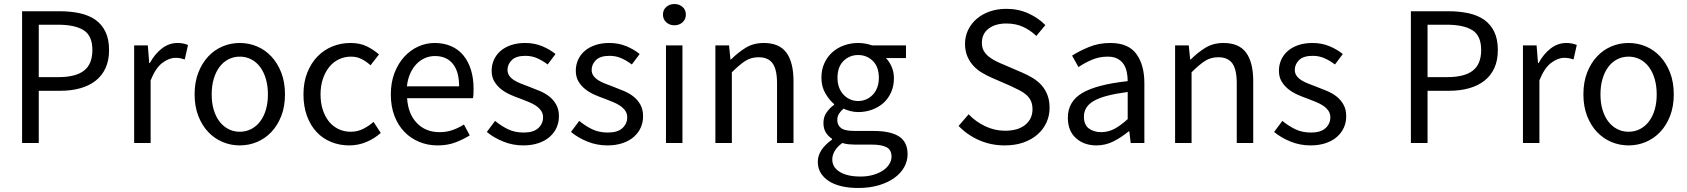

<svg xmlns="http://www.w3.org/2000/svg" viewBox="-20 -712 8400 956"><path d="M90 0V-656H277Q332 -656 377.5 -646Q423 -636 455 -613.5Q487 -591 505 -554Q523 -517 523 -463Q523 -411 505.5 -373Q488 -335 456 -310Q424 -285 379.5 -272.5Q335 -260 281 -260H173V0ZM173 -328H271Q357 -328 398.5 -360.5Q440 -393 440 -463Q440 -534 396.5 -561.5Q353 -589 267 -589H173Z M648 0V-486H716L723 -398H726Q751 -444 786.5 -471Q822 -498 864 -498Q893 -498 916 -488L900 -416Q888 -420 878 -422Q868 -424 853 -424Q822 -424 788.5 -399Q755 -374 730 -312V0Z M1174 12Q1129 12 1088.5 -5Q1048 -22 1017 -54.5Q986 -87 967.5 -134.5Q949 -182 949 -242Q949 -303 967.5 -350.5Q986 -398 1017 -431Q1048 -464 1088.5 -481Q1129 -498 1174 -498Q1219 -498 1259.5 -481Q1300 -464 1331 -431Q1362 -398 1380.5 -350.5Q1399 -303 1399 -242Q1399 -182 1380.5 -134.5Q1362 -87 1331 -54.5Q1300 -22 1259.5 -5Q1219 12 1174 12ZM1174 -56Q1205 -56 1231 -69.5Q1257 -83 1275.5 -107.5Q1294 -132 1304 -166Q1314 -200 1314 -242Q1314 -284 1304 -318.5Q1294 -353 1275.5 -378Q1257 -403 1231 -416.5Q1205 -430 1174 -430Q1143 -430 1117 -416.5Q1091 -403 1072.5 -378Q1054 -353 1044 -318.5Q1034 -284 1034 -242Q1034 -200 1044 -166Q1054 -132 1072.5 -107.5Q1091 -83 1117 -69.5Q1143 -56 1174 -56Z M1719 12Q1671 12 1629 -5Q1587 -22 1556.5 -54.5Q1526 -87 1508.5 -134.5Q1491 -182 1491 -242Q1491 -303 1510 -350.5Q1529 -398 1561 -431Q1593 -464 1635.5 -481Q1678 -498 1725 -498Q1773 -498 1807 -481Q1841 -464 1867 -441L1825 -387Q1804 -406 1780.5 -418Q1757 -430 1728 -430Q1695 -430 1667 -416.5Q1639 -403 1619 -378Q1599 -353 1587.5 -318.5Q1576 -284 1576 -242Q1576 -200 1587 -166Q1598 -132 1617.5 -107.5Q1637 -83 1665 -69.5Q1693 -56 1726 -56Q1760 -56 1788.5 -70.5Q1817 -85 1840 -105L1876 -50Q1843 -21 1803 -4.5Q1763 12 1719 12Z M2159 12Q2110 12 2067.5 -5.5Q2025 -23 1993.5 -55.5Q1962 -88 1944 -135Q1926 -182 1926 -242Q1926 -302 1944.5 -349.5Q1963 -397 1993.5 -430Q2024 -463 2063 -480.5Q2102 -498 2144 -498Q2190 -498 2226.5 -482Q2263 -466 2287.5 -436Q2312 -406 2325 -364Q2338 -322 2338 -270Q2338 -257 2337.5 -244.5Q2337 -232 2335 -223H2007Q2012 -145 2055.5 -99.5Q2099 -54 2169 -54Q2204 -54 2233.5 -64.5Q2263 -75 2290 -92L2319 -38Q2287 -18 2248 -3Q2209 12 2159 12ZM2006 -282H2266Q2266 -356 2234.5 -394.5Q2203 -433 2146 -433Q2120 -433 2096.5 -423Q2073 -413 2054 -393.5Q2035 -374 2022.5 -346Q2010 -318 2006 -282Z M2585 12Q2533 12 2486 -7Q2439 -26 2404 -55L2445 -110Q2477 -84 2510.5 -68Q2544 -52 2588 -52Q2636 -52 2660 -74Q2684 -96 2684 -128Q2684 -147 2674 -161Q2664 -175 2648.5 -185.5Q2633 -196 2613 -204Q2593 -212 2573 -220Q2547 -229 2521 -240.5Q2495 -252 2474.5 -268.5Q2454 -285 2441 -307Q2428 -329 2428 -360Q2428 -389 2439.5 -414.5Q2451 -440 2472.5 -458.5Q2494 -477 2525 -487.5Q2556 -498 2595 -498Q2641 -498 2679.5 -482Q2718 -466 2746 -443L2707 -391Q2682 -410 2655 -422Q2628 -434 2596 -434Q2550 -434 2528.5 -413Q2507 -392 2507 -364Q2507 -347 2516 -334.5Q2525 -322 2540 -312.5Q2555 -303 2574.5 -295.5Q2594 -288 2615 -280Q2641 -270 2667.5 -259Q2694 -248 2715 -231.5Q2736 -215 2749.5 -191Q2763 -167 2763 -133Q2763 -103 2751.5 -77Q2740 -51 2717.5 -31Q2695 -11 2661.5 0.5Q2628 12 2585 12Z M3004 12Q2952 12 2905 -7Q2858 -26 2823 -55L2864 -110Q2896 -84 2929.5 -68Q2963 -52 3007 -52Q3055 -52 3079 -74Q3103 -96 3103 -128Q3103 -147 3093 -161Q3083 -175 3067.5 -185.5Q3052 -196 3032 -204Q3012 -212 2992 -220Q2966 -229 2940 -240.5Q2914 -252 2893.5 -268.5Q2873 -285 2860 -307Q2847 -329 2847 -360Q2847 -389 2858.5 -414.5Q2870 -440 2891.5 -458.5Q2913 -477 2944 -487.5Q2975 -498 3014 -498Q3060 -498 3098.5 -482Q3137 -466 3165 -443L3126 -391Q3101 -410 3074 -422Q3047 -434 3015 -434Q2969 -434 2947.5 -413Q2926 -392 2926 -364Q2926 -347 2935 -334.5Q2944 -322 2959 -312.5Q2974 -303 2993.5 -295.5Q3013 -288 3034 -280Q3060 -270 3086.5 -259Q3113 -248 3134 -231.5Q3155 -215 3168.5 -191Q3182 -167 3182 -133Q3182 -103 3170.5 -77Q3159 -51 3136.5 -31Q3114 -11 3080.5 0.5Q3047 12 3004 12Z M3296 0V-486H3378V0ZM3338 -586Q3314 -586 3297.5 -601Q3281 -616 3281 -639Q3281 -663 3297.5 -677.5Q3314 -692 3338 -692Q3362 -692 3378.5 -677.5Q3395 -663 3395 -639Q3395 -616 3378.5 -601Q3362 -586 3338 -586Z M3542 0V-486H3610L3617 -416H3620Q3655 -451 3693.5 -474.5Q3732 -498 3783 -498Q3860 -498 3895.5 -450Q3931 -402 3931 -308V0H3849V-297Q3849 -366 3827 -396.5Q3805 -427 3757 -427Q3719 -427 3690 -408Q3661 -389 3624 -352V0Z M4253 224Q4208 224 4171 215.5Q4134 207 4107.5 190Q4081 173 4066.5 149Q4052 125 4052 93Q4052 62 4071 34Q4090 6 4123 -17V-21Q4105 -32 4092.5 -51.5Q4080 -71 4080 -100Q4080 -131 4097 -154Q4114 -177 4133 -190V-194Q4109 -214 4089.5 -247.5Q4070 -281 4070 -325Q4070 -365 4084.5 -397Q4099 -429 4124 -451.5Q4149 -474 4182.5 -486Q4216 -498 4253 -498Q4273 -498 4290.5 -494.5Q4308 -491 4322 -486H4491V-423H4391Q4408 -406 4419.5 -380Q4431 -354 4431 -323Q4431 -284 4417 -252.5Q4403 -221 4379 -199.5Q4355 -178 4322.5 -166Q4290 -154 4253 -154Q4235 -154 4216 -158.5Q4197 -163 4180 -171Q4167 -160 4158 -146.5Q4149 -133 4149 -113Q4149 -90 4167 -75Q4185 -60 4235 -60H4329Q4414 -60 4456.5 -32.5Q4499 -5 4499 56Q4499 90 4482 120.5Q4465 151 4433 174Q4401 197 4355.5 210.5Q4310 224 4253 224ZM4253 -209Q4274 -209 4292.5 -217Q4311 -225 4325.5 -240Q4340 -255 4348 -276.5Q4356 -298 4356 -325Q4356 -379 4326 -408.5Q4296 -438 4253 -438Q4210 -438 4180 -408.5Q4150 -379 4150 -325Q4150 -298 4158 -276.5Q4166 -255 4180.5 -240Q4195 -225 4213.5 -217Q4232 -209 4253 -209ZM4265 167Q4300 167 4328.5 158.5Q4357 150 4377 136.5Q4397 123 4408 105Q4419 87 4419 68Q4419 34 4394 21Q4369 8 4321 8H4237Q4223 8 4206.5 6.5Q4190 5 4174 0Q4148 19 4136 40Q4124 61 4124 82Q4124 121 4161.5 144Q4199 167 4265 167Z M4983 12Q4914 12 4855 -14Q4796 -40 4753 -85L4803 -143Q4838 -106 4885.5 -83.5Q4933 -61 4984 -61Q5049 -61 5085 -90.5Q5121 -120 5121 -168Q5121 -193 5112.5 -210.5Q5104 -228 5089.5 -240.5Q5075 -253 5055 -263Q5035 -273 5012 -284L4918 -325Q4895 -335 4871 -349Q4847 -363 4828 -383Q4809 -403 4797 -430.5Q4785 -458 4785 -494Q4785 -531 4800.5 -563Q4816 -595 4843.5 -618.5Q4871 -642 4908.5 -655Q4946 -668 4991 -668Q5050 -668 5100 -645.5Q5150 -623 5185 -587L5140 -533Q5110 -562 5073.5 -578.5Q5037 -595 4991 -595Q4936 -595 4902.5 -569.5Q4869 -544 4869 -499Q4869 -475 4878.5 -458.5Q4888 -442 4904 -429.5Q4920 -417 4939 -407.5Q4958 -398 4978 -390L5071 -350Q5099 -338 5124 -322.5Q5149 -307 5167 -286.5Q5185 -266 5195.5 -238.5Q5206 -211 5206 -175Q5206 -136 5190.5 -102Q5175 -68 5146 -42.5Q5117 -17 5076 -2.5Q5035 12 4983 12Z M5439 12Q5378 12 5337.5 -24Q5297 -60 5297 -126Q5297 -206 5368 -248.5Q5439 -291 5595 -308Q5595 -331 5590.5 -353Q5586 -375 5575 -392Q5564 -409 5544.5 -419.5Q5525 -430 5495 -430Q5453 -430 5416 -414Q5379 -398 5350 -378L5318 -435Q5352 -457 5401 -477.5Q5450 -498 5509 -498Q5598 -498 5638 -443.5Q5678 -389 5678 -298V0H5610L5603 -58H5600Q5565 -29 5525 -8.5Q5485 12 5439 12ZM5463 -54Q5498 -54 5529 -70.5Q5560 -87 5595 -119V-254Q5534 -246 5492.5 -235Q5451 -224 5425.5 -209Q5400 -194 5388.5 -174.5Q5377 -155 5377 -132Q5377 -90 5402 -72Q5427 -54 5463 -54Z M5831 0V-486H5899L5906 -416H5909Q5944 -451 5982.5 -474.5Q6021 -498 6072 -498Q6149 -498 6184.5 -450Q6220 -402 6220 -308V0H6138V-297Q6138 -366 6116 -396.5Q6094 -427 6046 -427Q6008 -427 5979 -408Q5950 -389 5913 -352V0Z M6505 12Q6453 12 6406 -7Q6359 -26 6324 -55L6365 -110Q6397 -84 6430.5 -68Q6464 -52 6508 -52Q6556 -52 6580 -74Q6604 -96 6604 -128Q6604 -147 6594 -161Q6584 -175 6568.5 -185.5Q6553 -196 6533 -204Q6513 -212 6493 -220Q6467 -229 6441 -240.5Q6415 -252 6394.5 -268.5Q6374 -285 6361 -307Q6348 -329 6348 -360Q6348 -389 6359.5 -414.5Q6371 -440 6392.5 -458.5Q6414 -477 6445 -487.5Q6476 -498 6515 -498Q6561 -498 6599.5 -482Q6638 -466 6666 -443L6627 -391Q6602 -410 6575 -422Q6548 -434 6516 -434Q6470 -434 6448.5 -413Q6427 -392 6427 -364Q6427 -347 6436 -334.5Q6445 -322 6460 -312.5Q6475 -303 6494.5 -295.5Q6514 -288 6535 -280Q6561 -270 6587.5 -259Q6614 -248 6635 -231.5Q6656 -215 6669.5 -191Q6683 -167 6683 -133Q6683 -103 6671.5 -77Q6660 -51 6637.5 -31Q6615 -11 6581.5 0.5Q6548 12 6505 12Z M7005 0V-656H7192Q7247 -656 7292.5 -646Q7338 -636 7370 -613.5Q7402 -591 7420 -554Q7438 -517 7438 -463Q7438 -411 7420.5 -373Q7403 -335 7371 -310Q7339 -285 7294.5 -272.5Q7250 -260 7196 -260H7088V0ZM7088 -328H7186Q7272 -328 7313.5 -360.5Q7355 -393 7355 -463Q7355 -534 7311.5 -561.5Q7268 -589 7182 -589H7088Z M7563 0V-486H7631L7638 -398H7641Q7666 -444 7701.5 -471Q7737 -498 7779 -498Q7808 -498 7831 -488L7815 -416Q7803 -420 7793 -422Q7783 -424 7768 -424Q7737 -424 7703.5 -399Q7670 -374 7645 -312V0Z M8089 12Q8044 12 8003.5 -5Q7963 -22 7932 -54.5Q7901 -87 7882.5 -134.5Q7864 -182 7864 -242Q7864 -303 7882.5 -350.5Q7901 -398 7932 -431Q7963 -464 8003.5 -481Q8044 -498 8089 -498Q8134 -498 8174.5 -481Q8215 -464 8246 -431Q8277 -398 8295.5 -350.5Q8314 -303 8314 -242Q8314 -182 8295.5 -134.5Q8277 -87 8246 -54.5Q8215 -22 8174.5 -5Q8134 12 8089 12ZM8089 -56Q8120 -56 8146 -69.5Q8172 -83 8190.5 -107.5Q8209 -132 8219 -166Q8229 -200 8229 -242Q8229 -284 8219 -318.5Q8209 -353 8190.5 -378Q8172 -403 8146 -416.5Q8120 -430 8089 -430Q8058 -430 8032 -416.5Q8006 -403 7987.5 -378Q7969 -353 7959 -318.5Q7949 -284 7949 -242Q7949 -200 7959 -166Q7969 -132 7987.5 -107.5Q8006 -83 8032 -69.5Q8058 -56 8089 -56Z"/></svg>

Font: Processing Sans Pro
Style: Regular
Weight: 400
Designer: Paul D. Hunt
Foundry: Adobe Systems Incorporated
Version: Version 2.020;PS 2.000;hotconv 1.0.86;makeotf.lib2.5.63406